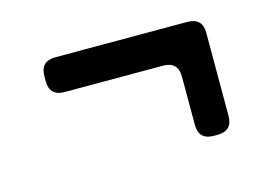

<svg xmlns="http://www.w3.org/2000/svg" viewBox="-53 -580 707 496"><g transform="rotate(-15 300.0 -332.0)"><path d="M123 -390H386Q426 -390 426 -350V-221Q426 -181 466 -181H476Q516 -181 516 -221V-443Q516 -483 476 -483H123Q83 -483 83 -443V-430Q83 -390 123 -390Z"/></g></svg>

Font: WDXL Lubrifont TC
Style: Regular
Weight: 400
Designer: [WDXL Lubrifont] Copyright 2020-2022 (c) NightFurySL2001, Skr-ZERO; [ZCOOL QingKe HuangYou] Copyright 2018-2022 (c) The 
Version: Version 2.001;hotconv 1.1.1;makeotfexe 2.6.0